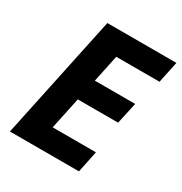

<svg xmlns="http://www.w3.org/2000/svg" viewBox="-167 -837 910 961"><g transform="rotate(30 288.0 -357.0)"><path d="M26 0 177 -714H576L550 -590H300L267 -433H500L473 -309H240L201 -125H451L425 0Z"/></g></svg>

Font: Noto IKEA Latin
Style: Bold Italic
Weight: 700
Italic angle: -12°
Designer: Monotype Design Team
Foundry: Monotype Imaging Inc.
Version: Version 1.0